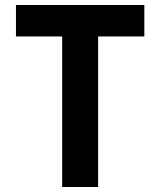

<svg xmlns="http://www.w3.org/2000/svg" viewBox="-20 -749 642 769"><path d="M229 -603H43.9V-729H558.1V-603H373V0H229Z"/></svg>

Font: Hack
Style: Bold
Weight: 700
Monospace: yes
Designer: Christopher Simpkins
Foundry: Christopher Simpkins
Version: Version 2.017